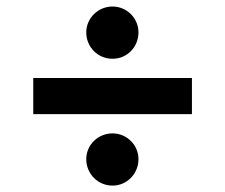

<svg xmlns="http://www.w3.org/2000/svg" viewBox="-20 -584 691 589"><path d="M568.8 -344.7H82V-233.9H568.8ZM325.2 -14.6C369.1 -14.6 404.8 -50.8 404.8 -95.7C404.8 -139.2 369.1 -174.8 325.2 -174.8C280.3 -174.8 244.6 -139.2 244.6 -95.7C244.6 -50.8 280.3 -14.6 325.2 -14.6ZM325.2 -403.8C369.1 -403.3 404.8 -439.5 404.8 -484.4C404.8 -528.3 369.1 -564 325.2 -564C280.8 -564 244.6 -528.3 244.6 -484.4C244.6 -439.5 280.8 -403.3 325.2 -403.8Z"/></svg>

Font: Raveo Display Display SemiBold
Style: Regular
Weight: 600
Designer: Jakub Foglar, Rasmus Andersson (Inter)
Foundry: Jakubfoglar.com
Version: Version 1.100;Glyphs 3.2.3 (3260)